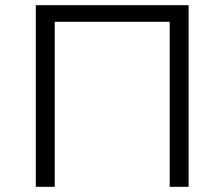

<svg xmlns="http://www.w3.org/2000/svg" viewBox="-20 -720 865 740"><path d="M707 -700V0H634V-636H191V0H118V-700Z"/></svg>

Font: APTA Sans Regular
Style: Regular
Weight: 400
Version: Version 7.200